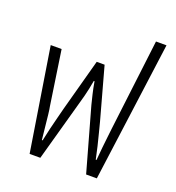

<svg xmlns="http://www.w3.org/2000/svg" viewBox="-135 -853 881 961"><g transform="rotate(20 306.0 -372.5)"><path d="M130 0 43 -548H101L144 -259Q147 -245 150 -218Q153 -191 156.5 -156.5Q160 -122 164 -86H168Q175 -120 183 -153.5Q191 -187 199 -217.5Q207 -248 213 -272L288 -548H330L406 -272Q412 -248 420 -217.5Q428 -187 436 -153.5Q444 -120 451 -86H455Q458 -124 461.5 -156Q465 -188 468 -215Q471 -242 473 -259L532 -745H588L488 0H431L337 -335Q331 -359 324 -388Q317 -417 311 -453H307Q303 -429 298.5 -408.5Q294 -388 289.5 -370Q285 -352 280 -335L187 0Z"/></g></svg>

Font: Noto Sans Thai SemiCondensed Light
Style: Regular
Weight: 300
Width: 4
Designer: Monotype Design Team
Foundry: Monotype Imaging Inc.
Version: Version 2.001